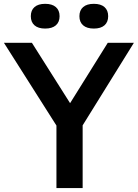

<svg xmlns="http://www.w3.org/2000/svg" viewBox="-42 -958 702 978"><path d="M640 -740 379 -319.5V0H245.5V-318.5L-22 -740H120.5L315 -432.5L507 -740ZM115 -875.5Q115 -905.5 133.8 -922Q152.5 -938.5 188 -938.5Q223.5 -938.5 242.5 -922Q261.5 -905.5 261.5 -875.5Q261.5 -845.5 242.5 -829Q223.5 -812.5 188 -812.5Q152.5 -812.5 133.8 -829Q115 -845.5 115 -875.5ZM362.5 -875.5Q362.5 -905.5 381.5 -922Q400.5 -938.5 436 -938.5Q471.5 -938.5 490.2 -922Q509 -905.5 509 -875.5Q509 -845.5 490.2 -829Q471.5 -812.5 436 -812.5Q400.5 -812.5 381.5 -829Q362.5 -845.5 362.5 -875.5Z"/></svg>

Font: Encode Sans SemiBold
Style: Regular
Weight: 600
Designer: Multiple Designers
Foundry: Impallari Type
Version: Version 2.000